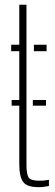

<svg xmlns="http://www.w3.org/2000/svg" viewBox="-20 -790 233 816"><path d="M29.5 -341V-365H62V-572.5H27.5V-600H62V-770H92.5V-90.5Q92.5 -50.5 101.2 -36.2Q110 -22 146.5 -22Q162 -22 169.5 -23Q177 -24 188 -26V0.5Q178.5 2.5 167.2 4Q156 5.5 144.5 5.5Q94 5.5 78 -17.2Q62 -40 62 -92V-341ZM124 -572.5V-600H178V-572.5ZM119.5 -341V-365H175.5V-341Z"/></svg>

Font: Big Shoulders Stencil Display Thin ExtraLight
Style: Regular
Weight: 250
Version: Version 2.001